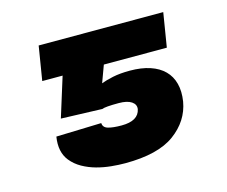

<svg xmlns="http://www.w3.org/2000/svg" viewBox="-82 -638 895 757"><g transform="rotate(-15 366.0 -259.5)"><path d="M106.5 -163.4 291.2 -169Q291.9 -150.9 311.4 -145.1Q331 -139.2 366.5 -139.2Q435.4 -139.2 444.6 -184.7Q447.4 -203.8 429.9 -215.6Q412.3 -227.3 377.8 -227.3Q322.1 -227.3 309.7 -221.6L142 -227.3L192.5 -389.2H109.4L132.1 -528.4H640.6L617.9 -389.2H360.8L335.2 -319.6Q354.4 -327.1 383.9 -333.3Q413.4 -339.5 453.1 -339.5Q500.4 -339.5 535.5 -327.8Q570.7 -316.1 592.7 -294Q614.7 -272 623 -240.1Q631.4 -208.1 625 -167.6Q611.9 -90.9 544 -41.2Q476.2 8.5 342.3 8.5Q315.3 8.5 285 5.5Q254.6 2.5 225.5 -5.5Q196.4 -13.5 170.6 -27.9Q144.9 -42.3 126.8 -64.6Q96.6 -102.3 106.5 -163.4Z"/></g></svg>

Font: Inter P Black
Style: Italic
Weight: 900
Italic angle: -9.40001°
Designer: Rasmus Andersson
Foundry: rsms
Version: Version 3.018;git-588b23468